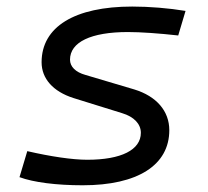

<svg xmlns="http://www.w3.org/2000/svg" viewBox="-20 -547 626 577"><path d="M228.5 9.8C394 9.8 488.8 -50.8 488.8 -155.8C488.8 -212.9 450.7 -257.8 383.3 -278.3L236.8 -321.8C207 -330.1 190.4 -346.7 190.4 -367.7C190.4 -420.4 253.4 -450.7 364.3 -450.7C402.8 -450.7 458 -446.8 515.6 -440.4L537.6 -514.2C487.3 -522.5 428.7 -527.3 377.4 -527.3C204.1 -527.3 105 -466.3 105 -359.9C105 -311 139.2 -272 200.7 -252.4L346.7 -207C382.8 -196.3 403.3 -174.3 403.3 -147.9C403.3 -96.7 344.7 -66.9 242.2 -66.9C197.3 -66.9 131.8 -76.7 62 -92.8L38.6 -14.6C80.6 1 149.4 9.8 228.5 9.8Z"/></svg>

Font: Cascadia Code SemiLight
Style: Italic
Weight: 350
Italic angle: -10°
Monospace: yes
Designer: Aaron Bell
Foundry: Saja Typeworks
Version: Version 2404.023